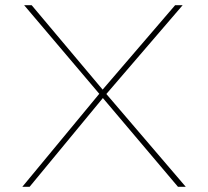

<svg xmlns="http://www.w3.org/2000/svg" viewBox="-20 -720 801 740"><path d="M666 0 369 -351 73 -700H102L382 -367L696 0ZM66 0 368 -365 383 -350 94 0ZM385 -352 369 -367 655 -700H684Z"/></svg>

Font: Lexend Mega Thin
Style: Regular
Weight: 250
Version: Version 1.007